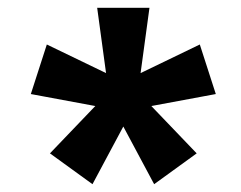

<svg xmlns="http://www.w3.org/2000/svg" viewBox="-20 -713 618 492"><path d="M492 -599 285 -499 307 -430 533 -472ZM484 -320 325 -486 267 -443 375 -241ZM217 -241 325 -443 267 -486 108 -320ZM59 -472 285 -430 307 -499 100 -599ZM229 -693 260 -465H332L363 -693Z"/></svg>

Font: SpinnyJost
Style: Bold
Weight: 700
Version: Version 3.710